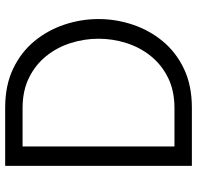

<svg xmlns="http://www.w3.org/2000/svg" viewBox="-30 -750 780 761"><g transform="rotate(-90 360.5 -370.0)"><path d="M83 0V-740H314Q402 -740 468 -708.5Q534 -677 577.5 -624Q621 -571 643 -505Q665 -439 665 -370Q665 -301 643 -235Q621 -169 577.5 -116Q534 -63 468 -31.5Q402 0 314 0ZM312 -671H160V-69H312Q381 -69 432.5 -94.5Q484 -120 518.5 -163Q553 -206 570 -260Q587 -314 587 -370Q587 -426 570 -480Q553 -534 518.5 -577Q484 -620 432.5 -645.5Q381 -671 312 -671Z"/></g></svg>

Font: Be Vietnam Pro Light
Style: Regular
Weight: 300
Designer: Lam Bao, Tony Le, Vietanh Nguyen
Foundry: Yellow Type Foundry
Version: Version 1.002; ttfautohint (v1.8.3)